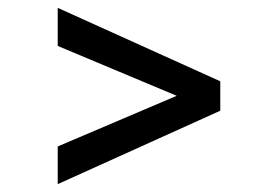

<svg xmlns="http://www.w3.org/2000/svg" viewBox="-20 -513 692 489"><path d="M127 -44V-140L430 -269L127 -396V-493L541 -306V-231Z"/></svg>

Font: Maven Pro Medium
Style: Regular
Weight: 500
Designer: Joe Prince
Foundry: Joe Prince
Version: Version 2.103